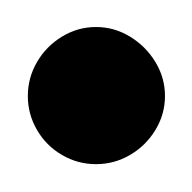

<svg xmlns="http://www.w3.org/2000/svg" viewBox="-20 -290 140 140"><path d="M0.3 -220Q0.3 -206.7 7 -195.2Q13.7 -183.7 25.2 -177Q36.7 -170.3 50 -170.3Q63.3 -170.3 74.8 -177Q86.3 -183.7 93.3 -195.2Q100.3 -206.7 100.3 -220Q100.3 -233.3 93.3 -244.8Q86.3 -256.3 74.8 -263.3Q63.3 -270.3 50 -270.3Q36.7 -270.3 25.2 -263.3Q13.7 -256.3 7 -244.8Q0.3 -233.3 0.3 -220Z"/></svg>

Font: Linefont Thin
Style: Regular
Weight: 100
Monospace: yes
Version: Version 3.002;gftools[0.9.33]